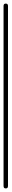

<svg xmlns="http://www.w3.org/2000/svg" viewBox="-20 -1060 65 1080"><path d="M0 -13H25V-1028H0ZM13 -25Q9 -25 6 -23.5Q3 -22 1.5 -19Q0 -16 0 -13Q0 -9 1.5 -6Q3 -3 6 -1.5Q9 0 13 0Q16 0 19 -1.5Q22 -3 23.5 -6Q25 -9 25 -13Q25 -16 23.5 -19Q22 -22 19 -23.5Q16 -25 13 -25ZM13 -1040Q9 -1040 6 -1038.5Q3 -1037 1.5 -1034Q0 -1031 0 -1028Q0 -1024 1.5 -1021Q3 -1018 6 -1016.5Q9 -1015 13 -1015Q16 -1015 19 -1016.5Q22 -1018 23.5 -1021Q25 -1024 25 -1028Q25 -1031 23.5 -1034Q22 -1037 19 -1038.5Q16 -1040 13 -1040Z"/></svg>

Font: Wavefont Thin
Style: Regular
Weight: 100
Monospace: yes
Version: Version 3.005;gftools[0.9.33]